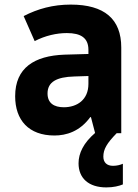

<svg xmlns="http://www.w3.org/2000/svg" viewBox="-20 -580 603 836"><path d="M217 10C268 10 327 -7 373 -70H376L394 -1C344 42 322 87 322 131C322 196 366 236 443 236C474 236 498 230 515 223V133C504 138 489 142 472 142C445 142 430 127 430 102C430 70 445 44 488 0H508V-373C508 -497 435 -560 288 -560C211 -560 145 -542 83 -510L131 -401C177 -425 227 -436 271 -436C332 -436 365 -415 365 -363V-345L260 -342C130 -337 46 -285 46 -161C46 -57 105 10 217 10ZM258 -113C215 -113 187 -131 187 -173C187 -223 226 -245 304 -247L365 -249V-215C365 -145 315 -113 258 -113Z"/></svg>

Font: Noto Sans Mono SemiCondensed ExtraBold
Style: Regular
Weight: 800
Width: 4
Designer: Monotype Design Team
Foundry: Monotype Imaging Inc.
Version: Version 2.014